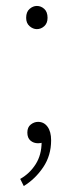

<svg xmlns="http://www.w3.org/2000/svg" viewBox="-20 -476 248 646"><path d="M104 -378Q91 -378 79.5 -388Q68 -398 68 -416Q68 -436 79.5 -446Q91 -456 104 -456Q118 -456 129 -446Q140 -436 140 -416Q140 -398 129 -388Q118 -378 104 -378ZM60 150 48 126Q80 108 100 76.5Q120 45 120 2L106 -52L140 -10Q134 0 125.5 3Q117 6 108 6Q93 6 82.5 -3Q72 -12 72 -30Q72 -48 83.5 -57Q95 -66 108 -66Q128 -66 140 -49.5Q152 -33 152 -4Q152 47 125.5 86.5Q99 126 60 150Z"/></svg>

Font: SourceSans3VF
Style: Regular
Weight: 200
Designer: Paul D. Hunt
Foundry: Adobe
Version: Version 3.052;hotconv 1.1.0;makeotfexe 2.6.0